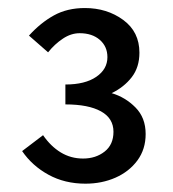

<svg xmlns="http://www.w3.org/2000/svg" viewBox="-20 -834 421 466"><path d="M187.5 -388.2Q137.2 -388.2 97.7 -409.9Q58.1 -431.6 33.7 -467.3L84.5 -505.9Q103 -479 127.4 -464.1Q151.9 -449.2 181.6 -449.2Q212.4 -449.2 233.9 -466.1Q255.4 -482.9 255.4 -514.2Q255.4 -546.9 225.1 -563.7Q194.8 -580.6 138.7 -580.6V-628.9Q186.5 -628.9 213.6 -647.5Q240.7 -666 240.7 -695.3Q240.7 -721.2 222.2 -737.3Q203.6 -753.4 173.3 -753.4Q152.3 -753.4 132.6 -740.2Q112.8 -727.1 96.7 -707L50.3 -747.6Q78.6 -778.8 110.8 -796.6Q143.1 -814.5 186 -814.5Q239.7 -814.5 279.1 -785.6Q318.4 -756.8 318.4 -706.1Q318.4 -670.9 299.8 -646.7Q281.2 -622.6 251 -607.9Q284.2 -598.1 308.8 -573.2Q333.5 -548.3 333.5 -508.8Q333.5 -471.7 313.5 -444.6Q293.5 -417.5 260.3 -402.8Q227.1 -388.2 187.5 -388.2Z"/></svg>

Font: Akatab SemiBold
Style: Regular
Weight: 600
Designer: SIL Global
Foundry: SIL Global
Version: Version 4.100